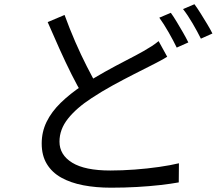

<svg xmlns="http://www.w3.org/2000/svg" viewBox="-20 -835 1040 896"><path d="M760.3 -570.2Q743.6 -559.7 724.7 -549.8Q705.7 -539.9 683.6 -528.5Q650 -511.5 603.8 -488.1Q557.7 -464.7 506.5 -436.7Q455.4 -408.7 406.5 -376.5Q336.9 -331.1 297.3 -281.3Q257.6 -231.5 257.6 -174.1Q257.6 -112.3 316.9 -75.8Q376.2 -39.3 494.8 -39.3Q549.7 -39.3 608.8 -43.7Q667.9 -48.1 722.2 -55.9Q776.6 -63.7 815 -73.1L814.2 16.2Q777.2 22.9 727.1 28.6Q677 34.3 618.9 37.6Q560.9 40.9 498.2 40.9Q427.9 40.9 368.7 29.6Q309.5 18.2 266.1 -6Q222.7 -30.1 198.7 -69.6Q174.6 -109.1 174.6 -165.3Q174.6 -219.7 197.5 -266.5Q220.4 -313.4 263.5 -355.4Q306.5 -397.3 364.9 -436.3Q416.4 -470.6 469.2 -499.8Q521.9 -529.1 569.2 -553.4Q616.5 -577.6 648.6 -595.8Q670.2 -608.3 687.3 -619.1Q704.3 -630 720.2 -643.1ZM281.3 -765.2Q304.5 -701.4 331.2 -639.9Q358 -578.4 385.1 -525.3Q412.2 -472.2 435.2 -432L366.9 -390.7Q342 -432 314 -487.8Q286 -543.7 257.6 -606.9Q229.3 -670.1 202.5 -731.8ZM777.2 -775.2Q790.2 -757.2 805 -732.6Q819.8 -708.1 834.2 -683.1Q848.6 -658.1 858.9 -637L804.7 -612.9Q789.9 -643.9 767 -684Q744.1 -724.1 723.4 -752.5ZM887.4 -815.3Q901 -796.9 916.6 -772Q932.2 -747.1 947.1 -722.3Q962 -697.5 971.3 -678.7L917.5 -654.6Q901.3 -687.4 878.7 -726Q856.1 -764.6 834.2 -792.6Z"/></svg>

Font: Noto Sans TC Thin
Style: Regular
Weight: 100
Designer: Ryoko NISHIZUKA 西塚涼子 (kana, bopomofo & ideographs); Paul D. Hunt (Latin, Greek & Cyrillic); Sandoll Communications 산돌커뮤니
Foundry: Adobe
Version: Version 2.004-H2;hotconv 1.0.118;makeotfexe 2.5.65603